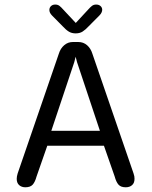

<svg xmlns="http://www.w3.org/2000/svg" viewBox="-20 -805 659 835"><path d="M90.3 9.5Q74 9.5 63.3 0.1Q52.7 -9.3 52.7 -27.3Q52.7 -32.3 53.7 -38.1Q54.7 -43.8 56.8 -50.7L235.8 -571.3Q242.8 -594.3 259.1 -608.3Q275.3 -622.3 296.5 -622.3H320.8Q342.7 -622.3 358.8 -608.3Q374.8 -594.3 381.8 -571.3L560.8 -50.7Q563.3 -43.8 564.2 -38.1Q565 -32.3 565 -27.3Q565 -9 554.3 0.2Q543.7 9.5 526.7 9.5Q505.5 9.5 495.3 -2Q485.2 -13.5 478.7 -37.5L432 -171.3H185.7L139 -37.5Q132.5 -13.5 122.2 -2Q111.8 9.5 90.3 9.5ZM203.2 -236.2H414.5L315 -534.7Q313.3 -541.3 311.8 -547.4Q310.3 -553.5 308.8 -558.3Q307.8 -553.5 306.2 -547.4Q304.7 -541.3 303 -534.7ZM412.8 -738.2 365.7 -690.8Q351.3 -675.3 339 -667.6Q326.7 -659.8 309.2 -659.8Q291.7 -659.8 279.2 -667.6Q266.7 -675.3 252.5 -690.8L205.7 -738.2Q194.7 -749.7 194.7 -761.5Q194.7 -771.8 201.8 -778.5Q208.8 -785.2 220.2 -785.2Q231.2 -785.2 238.6 -779.5Q246 -773.8 254.8 -763.7L309.5 -705.2L363.3 -763.3Q372 -773.2 379.7 -779.2Q387.3 -785.2 398 -785.2Q410 -785.2 417.2 -778.7Q424.5 -772.2 424.5 -762.2Q424.5 -757.2 421.8 -751Q419.2 -744.8 412.8 -738.2Z"/></svg>

Font: Sono ExtraLight
Style: Regular
Weight: 200
Designer: Tyler Finck
Foundry: Tyler Finck
Version: Version 2.112